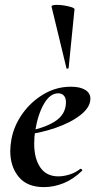

<svg xmlns="http://www.w3.org/2000/svg" viewBox="-20 -754 397 786"><path d="M22 -136Q22 -158 27 -185Q37 -239 71.5 -288Q106 -337 158 -368Q210 -399 270 -399Q308 -399 329 -386Q350 -373 350 -350Q350 -315 310 -283.5Q270 -252 206 -230Q142 -208 73 -201L75 -214Q157 -227 203.5 -256Q250 -285 250 -336Q250 -353 241.5 -362.5Q233 -372 218 -372Q185 -372 160 -329Q135 -286 124 -218Q120 -194 120 -166Q120 -105 145 -68.5Q170 -32 219 -32Q240 -32 264.5 -39.5Q289 -47 309 -63H310Q313 -63 315.5 -60Q318 -57 316 -55Q280 -20 240 -4Q200 12 160 12Q91 12 56.5 -30Q22 -72 22 -136ZM213 -734Q235 -734 260.5 -728Q286 -722 285 -716L261 -476Q261 -474 256.5 -473Q252 -472 252 -475L191 -727Q190 -734 213 -734Z"/></svg>

Font: Cormorant Garamond
Style: Bold Italic
Weight: 700
Italic angle: -10°
Designer: Christian Thalmann (Catharsis Fonts)
Foundry: Catharsis Fonts
Version: Version 4.000